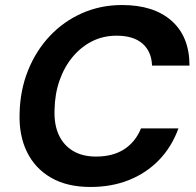

<svg xmlns="http://www.w3.org/2000/svg" viewBox="-20 -732 780 764"><path d="M340 12Q247 12 183 -25Q119 -62 87 -128Q55 -194 58 -281Q60 -373 91.5 -451.5Q123 -530 178 -588.5Q233 -647 306.5 -679.5Q380 -712 466 -712Q592 -712 663 -649Q734 -586 734 -471H585Q583 -527 547 -558.5Q511 -590 444 -590Q391 -590 347 -568Q303 -546 269.5 -506Q236 -466 217 -412Q198 -358 197 -294Q195 -236 214 -195Q233 -154 270.5 -131.5Q308 -109 362 -109Q429 -109 474 -138Q519 -167 541 -221H690Q663 -147 612.5 -95Q562 -43 493 -15.5Q424 12 340 12Z"/></svg>

Font: DM Sans 18pt
Style: Bold Italic
Weight: 700
Italic angle: -10°
Designer: Colophon Foundry, Jonny Pinhorn
Foundry: Colophon Foundry
Version: Version 4.004;gftools[0.9.30]